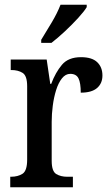

<svg xmlns="http://www.w3.org/2000/svg" viewBox="-20 -786 463 806"><path d="M23 0V-44H26Q55 -44 74.5 -56.5Q94 -69 94 -116V-424Q94 -468 75 -480Q56 -492 28 -492H25V-536H176L191 -434H195Q213 -482 240 -514Q267 -546 320 -546Q366 -546 388 -525Q410 -504 410 -469Q410 -436 387.5 -416.5Q365 -397 319 -397Q319 -438 309.5 -457Q300 -476 275 -476Q255 -476 240 -457Q225 -438 215.5 -407.5Q206 -377 201.5 -342Q197 -307 197 -275V-111Q197 -67 216 -55.5Q235 -44 262 -44H286V0ZM153 -619Q174 -653 197.5 -692.5Q221 -732 234 -766H344V-756Q334 -739 308.5 -711Q283 -683 252.5 -654.5Q222 -626 196 -606H153Z"/></svg>

Font: Noto Serif Armenian Condensed Medium
Style: Regular
Weight: 500
Width: 3
Designer: Monotype Design Team
Foundry: Monotype Imaging Inc.
Version: Version 2.008; ttfautohint (v1.8.4.7-5d5b)